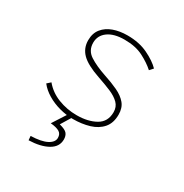

<svg xmlns="http://www.w3.org/2000/svg" viewBox="-164 -620 927 966"><g transform="rotate(30 300.0 -137.0)"><path d="M273 12Q235 12 195.5 1.5Q156 -9 122.5 -29Q89 -49 68 -76L88 -94Q121 -54 172 -34Q223 -14 280 -14Q345 -14 389.5 -39Q434 -64 434 -120Q434 -151 414 -171Q394 -191 359.5 -205.5Q325 -220 281 -235Q205 -261 173.5 -292.5Q142 -324 142 -370Q142 -411 163.5 -437.5Q185 -464 221 -477Q257 -490 302 -490Q370 -490 421 -465.5Q472 -441 500 -412L482 -392Q452 -419 408 -441.5Q364 -464 300 -464Q239 -464 204.5 -439Q170 -414 170 -372Q170 -327 207 -303Q244 -279 303 -259Q349 -244 385 -227Q421 -210 441.5 -185.5Q462 -161 462 -122Q462 -73 436.5 -43.5Q411 -14 368 -1Q325 12 273 12ZM134 216 132 192Q194 190 225 173.5Q256 157 256 132Q256 109 239 99Q222 89 188 86L246 -4H274L230 68Q265 77 275.5 90Q286 103 286 124Q286 167 244 190.5Q202 214 134 216Z"/></g></svg>

Font: SourceCodeVF
Style: Italic
Weight: 200
Italic angle: -11°
Monospace: yes
Designer: Paul D. Hunt, Teo Tuominen
Foundry: Adobe
Version: Version 1.026;hotconv 1.1.0;makeotfexe 2.6.0